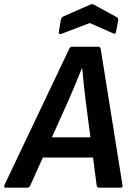

<svg xmlns="http://www.w3.org/2000/svg" viewBox="-48 -872 618 892"><path d="M-21 0Q-26 0 -27.5 -3Q-29 -6 -28 -11L273 -644Q278 -655 286 -655H408Q418 -655 420 -644L521 -12Q523 0 512 0H413Q403 0 401 -11L349 -412Q345 -446 341 -482Q337 -518 334 -554H332Q318 -518 303 -482.5Q288 -447 273 -412L93 -11Q88 0 79 0ZM133 -140 168 -234H393L401 -140ZM238 -715Q232 -713 228 -715Q224 -717 225 -722L235 -782Q238 -792 245 -795L372 -851Q380 -854 387 -851L493 -793Q497 -791 499.5 -787Q502 -783 501 -777L491 -725Q489 -711 478 -717L369 -765Z"/></svg>

Font: Sofia Sans Semi Condensed
Style: Bold Italic
Weight: 700
Italic angle: -9°
Version: Version 4.100